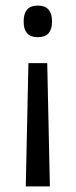

<svg xmlns="http://www.w3.org/2000/svg" viewBox="-20 -518 272 689"><path d="M149.5 -291.5 159 151H72.5L82 -291.5ZM115.5 -498Q141.5 -498 154 -483.8Q166.5 -469.5 166.5 -443.5V-438.5Q166.5 -412.5 154 -398.5Q141.5 -384.5 115.5 -384.5Q90 -384.5 77.5 -398.5Q65 -412.5 65 -438.5V-443.5Q65 -469.5 77.5 -483.8Q90 -498 115.5 -498Z"/></svg>

Font: Anek Odia Medium
Style: Regular
Weight: 400
Version: Version 1.003